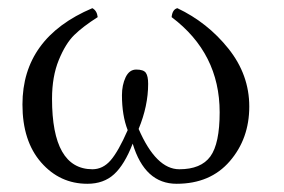

<svg xmlns="http://www.w3.org/2000/svg" viewBox="-20 -442 698 472"><path d="M592.8 -180.2Q592.8 -101.1 544.9 -45.7Q497.1 9.8 414.1 9.8Q335.9 9.8 306.2 -88.9Q286.1 -37.1 260.5 -13.7Q234.9 9.8 194.8 9.8Q127 9.8 81.1 -42.7Q35.2 -95.2 35.2 -185.1Q35.2 -349.1 207 -421.9Q218.3 -416 220.2 -399.9Q184.1 -377 162.6 -356Q141.1 -335 124.5 -294.4Q107.9 -253.9 107.9 -199.2Q107.9 -26.4 207 -25.9Q232.9 -25.9 252 -47.9Q271 -69.8 293.9 -122.1Q279.8 -158.2 279.8 -208Q279.8 -232.9 288.8 -252Q297.9 -271 314.9 -271Q333 -271 338.6 -262.9Q344.2 -254.9 344.2 -235.8Q344.2 -181.6 320.8 -125Q363.8 -25.9 420.9 -25.9Q474.1 -25.9 497.1 -57.4Q520 -88.9 520 -166Q520 -311 401.9 -399.9Q403.8 -418.9 416 -421.9Q490.2 -386.7 541.5 -322.5Q592.8 -258.3 592.8 -180.2Z"/></svg>

Font: Linux Libertine Display
Style: Regular
Weight: 400
Designer: Philipp H. Poll
Foundry: Philipp H. Poll
Version: Version 5.0.9